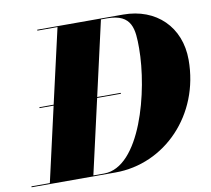

<svg xmlns="http://www.w3.org/2000/svg" viewBox="-108 -842 1024 934"><g transform="rotate(-10 404.0 -375.0)"><path d="M79 -377V-372.5H148.5L65 -4.5H-26V0H388.5C631.5 0 834 -205 834 -478C834 -641 721.5 -750 558.5 -750H134V-745.5H233.5L149.5 -377ZM481 -372.5V-377H364.5L448 -745.5H478.5C602.5 -745.5 606.5 -668 606.5 -576C606.5 -364 512.5 -4.5 333 -4.5H280L363.5 -372.5Z"/></g></svg>

Font: Bodoni* 36pt Fatface
Style: Italic
Weight: 900
Italic angle: -13°
Version: Version 2.3